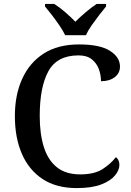

<svg xmlns="http://www.w3.org/2000/svg" viewBox="-20 -951 669 981"><path d="M372 10Q268 10 198 -36Q128 -82 92 -164.5Q56 -247 56 -358Q56 -466 93.5 -548.5Q131 -631 203.5 -677.5Q276 -724 384 -724Q490 -724 541.5 -691.5Q593 -659 593 -611Q593 -577 566 -556.5Q539 -536 496 -536Q496 -568 485 -598Q474 -628 449 -648Q424 -668 381 -668Q272 -668 227.5 -587.5Q183 -507 183 -358Q183 -267 204 -200Q225 -133 270.5 -96.5Q316 -60 390 -60Q462 -60 504 -87Q546 -114 572 -148Q590 -135 590 -108Q590 -82 567.5 -54.5Q545 -27 497 -8.5Q449 10 372 10ZM313 -771Q302 -794 284 -820.5Q266 -847 246 -873Q226 -899 210 -918V-931H257Q284 -914 313.5 -888.5Q343 -863 365 -840Q388 -863 418 -888.5Q448 -914 474 -931H522V-918Q506 -899 486 -873Q466 -847 447.5 -820.5Q429 -794 419 -771Z"/></svg>

Font: Noto Serif Tamil Medium
Style: Regular
Weight: 500
Designer: Indian Type Foundry, Tom Grace, and the Monotype Design Team
Foundry: Monotype Imaging Inc.
Version: Version 2.004; ttfautohint (v1.8.4.7-5d5b)